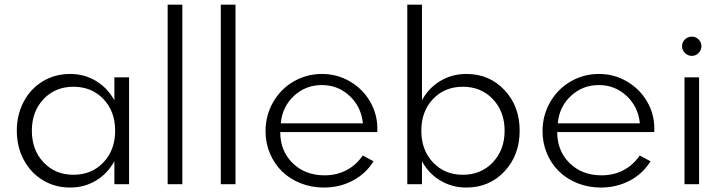

<svg xmlns="http://www.w3.org/2000/svg" viewBox="-20 -802 3150 836"><path d="M285.2 14.6Q219.2 14.6 166.3 -17.6Q113.3 -49.8 83.3 -106.4Q53.2 -163.1 53.2 -232.9Q53.2 -302.7 83.3 -359.4Q113.3 -416 166.3 -448Q219.2 -480 285.2 -480Q347.2 -480 397.7 -449.7Q448.2 -419.4 478 -365.2V-465.3H542V0H478V-100.1Q448.2 -45.9 397.7 -15.6Q347.2 14.6 285.2 14.6ZM299.8 -41Q379.4 -41 430.4 -95Q481.4 -148.9 481.4 -232.9Q481.4 -316.9 430.4 -370.6Q379.4 -424.3 299.8 -424.3Q220.7 -424.3 169.7 -370.6Q118.7 -316.9 118.7 -232.9Q118.7 -148.9 169.7 -95Q220.7 -41 299.8 -41Z M773.9 0H710V-781.7H773.9Z M1005.4 0H941.4V-781.7H1005.4Z M1136.2 -230.5Q1136.2 -299.8 1169.4 -357.4Q1202.6 -415 1259 -447.5Q1315.4 -480 1381.8 -480Q1448.7 -480 1504.4 -447Q1560.1 -414.1 1591.6 -359.6Q1623 -305.2 1623 -242.2Q1623 -231.9 1622.6 -227.1H1200.2Q1200.2 -144.5 1254.4 -91.6Q1308.6 -38.6 1393.1 -38.6Q1445.8 -38.6 1488.3 -60.8Q1530.8 -83 1559.6 -125L1606.4 -99.6Q1573.2 -45.9 1516.1 -15.6Q1459 14.6 1390.1 14.6Q1335.4 14.6 1288.1 -4.4Q1240.7 -23.4 1207.5 -56.2Q1174.3 -88.9 1155.3 -134Q1136.2 -179.2 1136.2 -230.5ZM1381.3 -431.6Q1310.5 -431.6 1259.8 -384.3Q1209 -336.9 1202.6 -265.1H1560.1Q1552.7 -337.4 1502.2 -384.5Q1451.7 -431.6 1381.3 -431.6Z M1753.4 -781.7H1817.4V-365.7Q1847.2 -419.9 1897.9 -450Q1948.7 -480 2010.7 -480Q2110.8 -480 2176.8 -409.7Q2242.7 -339.4 2242.7 -232.9Q2242.7 -126.5 2176.8 -55.9Q2110.8 14.6 2010.7 14.6Q1948.7 14.6 1897.9 -15.4Q1847.2 -45.4 1817.4 -99.6V0H1753.4ZM1995.6 -424.3Q1916 -424.3 1865.2 -370.6Q1814.5 -316.9 1814.5 -232.9Q1814.5 -148.9 1865.2 -95Q1916 -41 1995.6 -41Q2074.7 -41 2126 -95.2Q2177.2 -149.4 2177.2 -232.9Q2177.2 -316.4 2126 -370.4Q2074.7 -424.3 1995.6 -424.3Z M2342.3 -230.5Q2342.3 -299.8 2375.5 -357.4Q2408.7 -415 2465.1 -447.5Q2521.5 -480 2587.9 -480Q2654.8 -480 2710.4 -447Q2766.1 -414.1 2797.6 -359.6Q2829.1 -305.2 2829.1 -242.2Q2829.1 -231.9 2828.6 -227.1H2406.2Q2406.2 -144.5 2460.4 -91.6Q2514.6 -38.6 2599.1 -38.6Q2651.9 -38.6 2694.3 -60.8Q2736.8 -83 2765.6 -125L2812.5 -99.6Q2779.3 -45.9 2722.2 -15.6Q2665 14.6 2596.2 14.6Q2541.5 14.6 2494.1 -4.4Q2446.8 -23.4 2413.6 -56.2Q2380.4 -88.9 2361.3 -134Q2342.3 -179.2 2342.3 -230.5ZM2587.4 -431.6Q2516.6 -431.6 2465.8 -384.3Q2415 -336.9 2408.7 -265.1H2766.1Q2758.8 -337.4 2708.3 -384.5Q2657.7 -431.6 2587.4 -431.6Z M3023.9 0H2960.4V-465.3H3023.9ZM2962.4 -571.3Q2949.7 -584 2949.7 -601.1Q2949.7 -618.2 2962.4 -630.4Q2975.1 -642.6 2992.2 -642.6Q3009.3 -642.6 3021.7 -630.4Q3034.2 -618.2 3034.2 -601.1Q3034.2 -584 3021.7 -571.3Q3009.3 -558.6 2992.2 -558.6Q2975.1 -558.6 2962.4 -571.3Z"/></svg>

Font: Spartan MB
Style: Regular
Weight: 400
Designer: Matt Bailey, Mirko Velimirovic
Foundry: Matt Bailey
Version: Version 1.005